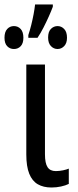

<svg xmlns="http://www.w3.org/2000/svg" viewBox="-50 -824 345 854"><path d="M150 -138Q150 -98 161.5 -80.5Q173 -63 198 -63Q214 -63 230.5 -66.5Q247 -70 256 -74V-6Q242 1 221.5 5.5Q201 10 179 10Q143 10 118 -4.5Q93 -19 80 -51.5Q67 -84 67 -137V-537H150ZM185 -794Q178 -775 167 -750.5Q156 -726 143.5 -701.5Q131 -677 117 -656H76V-668Q83 -689 89 -713Q95 -737 99.5 -761Q104 -785 106 -804H185ZM12 -708Q30 -708 42 -695Q54 -682 54 -656Q54 -631 42 -618.5Q30 -606 12 -606Q-6 -606 -18 -618.5Q-30 -631 -30 -656Q-30 -682 -18 -695Q-6 -708 12 -708ZM206 -708Q223 -708 235.5 -695Q248 -682 248 -656Q248 -632 235.5 -619Q223 -606 206 -606Q189 -606 176.5 -619Q164 -632 164 -657Q164 -683 176.5 -695.5Q189 -708 206 -708Z"/></svg>

Font: Noto Sans Display Condensed
Style: Regular
Weight: 400
Width: 3
Designer: Monotype Design Team
Foundry: Monotype Imaging Inc.
Version: Version 2.003